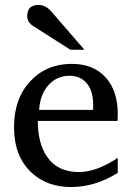

<svg xmlns="http://www.w3.org/2000/svg" viewBox="-20 -753 535 781"><path d="M323.2 -550.8H266.1L113.8 -647.9Q90.8 -662.6 90.8 -688Q90.8 -732.9 137.2 -732.9Q165.5 -732.9 189 -706.1ZM459 -49.8Q366.7 7.8 269 7.8Q170.9 7.8 107.9 -51.3Q37.1 -117.2 37.1 -235.8Q37.1 -351.6 103 -422.4Q168.9 -493.2 272 -493.2Q362.3 -493.2 412.1 -435.5Q459 -381.3 459 -289.1Q459 -270 458 -261.2H133.8Q133.8 -172.9 168.9 -119.1Q211.9 -53.2 300.8 -53.2Q372.6 -53.2 459 -110.8ZM358.9 -306.2V-328.1Q358.9 -380.4 335.4 -411.1Q309.6 -444.8 262.2 -444.8Q211.9 -444.8 177.5 -407.2Q143.1 -369.6 139.2 -306.2Z"/></svg>

Font: Ezra SIL SR
Style: Regular
Weight: 400
Designer: Development by SIL's NRSI team. OpenType tables by Ralph Hancock ( hancock@dircon.co.uk ).
Foundry: Development by SIL's NRSI team.
Version: Version 2.51; 2007